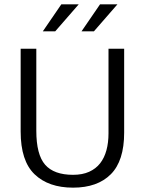

<svg xmlns="http://www.w3.org/2000/svg" viewBox="-20 -854 666 883"><path d="M75 -630H147V-253Q147 -143 187.5 -96.5Q228 -50 316 -50Q359 -50 390 -64Q421 -78 440.5 -103Q460 -128 469.5 -163Q479 -198 479 -241V-630H551V-244Q551 -114 489.5 -52.5Q428 9 316 9Q203 9 139 -52.5Q75 -114 75 -249ZM234 -710H177L262 -834H342ZM412 -710H355L440 -834H520Z"/></svg>

Font: Ek Mukta Light
Style: Regular
Weight: 300
Designer: Girish Dalvi and Yashodeep Gholap
Foundry: Ek Type
Version: Version 2.538;PS 1.002;hotconv 16.6.51;makeotf.lib2.5.65220;